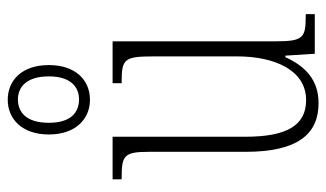

<svg xmlns="http://www.w3.org/2000/svg" viewBox="-198 -656 864 509"><g transform="rotate(-90 234.5 -402.0)"><path d="M224 -596C276 -596 316 -634 316 -705C316 -776 276 -814 224 -814C173 -814 132 -776 132 -705C132 -634 173 -596 224 -596ZM225 -625C191 -625 163 -646 163 -705C163 -765 191 -787 225 -787C257 -787 286 -765 286 -705C286 -646 257 -625 225 -625ZM215 10C275 10 312 -23 337 -78H341L346 0H451V-24H448C389 -24 379 -29 379 -103V-536H268V-512H271C333 -512 339 -505 339 -425V-206C339 -107 303 -23 223 -23C155 -23 126 -76 126 -184V-536H13V-512H17C76 -512 86 -506 86 -440V-184C86 -45 133 10 215 10Z"/></g></svg>

Font: Noto Serif Thai ExtraCondensed ExtraLight
Style: Regular
Weight: 200
Width: 2
Designer: Monotype Design Team
Foundry: Monotype Imaging Inc.
Version: Version 2.002